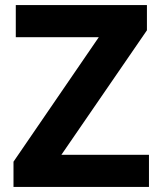

<svg xmlns="http://www.w3.org/2000/svg" viewBox="-20 -734 636 754"><path d="M565 0H33V-99L368 -588H42V-714H557V-615L221 -126H565Z"/></svg>

Font: Noto Sans Cherokee
Style: Bold
Weight: 700
Designer: Monotype Design Team
Foundry: Monotype Imaging Inc.
Version: Version 2.001; ttfautohint (v1.8.4.7-5d5b)